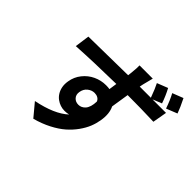

<svg xmlns="http://www.w3.org/2000/svg" viewBox="-193 -1076 1417 1417"><g transform="rotate(45 516.0 -367.0)"><path d="M1032 -701 946.4 -666.9Q923.7 -732.6 898.1 -779.8L982.6 -812.9Q1016.7 -745 1032 -701ZM407.7 -301.1Q402.3 -269.2 420.6 -249.1Q438.9 -229 468.8 -229Q484 -229 497.7 -235.4Q511.4 -241.8 522.9 -254.8Q534.4 -267.8 541.4 -290.5Q548.3 -313.2 548.7 -343Q541.9 -359.4 527 -367.7Q512.1 -376.1 492.2 -376.1Q463.4 -376.1 438.4 -356.2Q413.4 -336.3 407.7 -301.1ZM898.4 -672.9 827.8 -644.2H933.6H968.8L949.2 -532Q816.8 -536.9 675.8 -536.9Q666.2 -472.7 653.8 -397Q680 -344.8 666.9 -266Q660.5 -226.6 645.1 -188.2Q629.6 -149.9 600.7 -109.4Q571.7 -68.9 532.3 -34.4Q492.9 0 434.8 30Q376.8 60 306.8 78.8L222.7 -22Q391.7 -55.8 471.6 -130Q448.2 -125 427.6 -125Q405.5 -125 384.1 -132.1Q362.6 -139.2 343.8 -153.1Q324.9 -166.9 311.8 -187.9Q298.7 -208.8 293.1 -236.3Q287.6 -263.8 293.3 -297.9Q301.8 -350.5 334.5 -391.5Q367.2 -432.5 413.7 -454.2Q460.2 -475.9 511.7 -475.9Q533.7 -475.9 549.4 -473L558.6 -535.9Q321.4 -532.3 149.5 -522L165.5 -637.1Q211.3 -637.1 574.6 -643.1Q575.6 -649.5 576.5 -658.9Q577.4 -668.3 578.1 -671.9Q584.5 -733.7 582.7 -753.9H720.9Q717 -742.9 700.3 -672.9Q699.6 -669.4 697.6 -660Q695.7 -650.6 694.6 -644.2H810.7Q784.4 -716.6 765.6 -752.1L849.8 -785.2Q878.9 -731.2 898.4 -672.9Z"/></g></svg>

Font: Karasuma Gothic
Style: Bold Italic
Weight: 700
Italic angle: 9.39998°
Designer: Rasmus Andersson / Ryoko Nishizuka
Foundry: Genbu
Version: Version 1.00